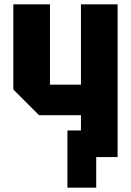

<svg xmlns="http://www.w3.org/2000/svg" viewBox="-20 -720 600 880"><path d="M519 -700V0H351V-192H159L41 -310V-700H209V-332H351V-700ZM289 140V-122H421V140Z"/></svg>

Font: Tektur SemiCondensed
Style: Bold
Weight: 700
Width: 4
Designer: Adam Jagosz
Foundry: Adam Jagosz
Version: Version 1.005;gftools[0.9.30]